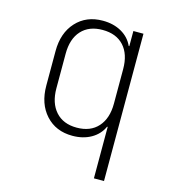

<svg xmlns="http://www.w3.org/2000/svg" viewBox="-110 -650 820 919"><g transform="rotate(15 300.0 -190.0)"><path d="M440 180V-75H437Q419 -35 379.5 -12.5Q340 10 287 10Q205 10 155 -45Q105 -100 105 -190V-361Q105 -451 155 -505.5Q205 -560 287 -560Q340 -560 379.5 -537.5Q419 -515 437 -475H440V-550H490V180ZM297 -33Q365 -33 402.5 -75Q440 -117 440 -190V-361Q440 -435 402.5 -476Q365 -517 297 -517Q230 -517 192.5 -476Q155 -435 155 -361V-190Q155 -117 192.5 -75Q230 -33 297 -33Z"/></g></svg>

Font: Pitagon Sans Mono Thin
Style: Regular
Weight: 100
Monospace: yes
Designer: Travis Tran
Foundry: Pitagon
Version: Version 1.001; ttfautohint (v1.8.4.7-5d5b);gftools[0.9.26]